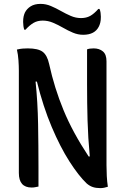

<svg xmlns="http://www.w3.org/2000/svg" viewBox="-20 -958 640 988"><path d="M178 2Q171 3 162.5 5Q154 7 143 7Q77 7 77 -68V-594Q77 -618 75 -647.5Q73 -677 67 -703Q84 -707 96.5 -708Q109 -709 123 -709Q176 -709 199.5 -691.5Q223 -674 233 -628Q260 -505 307 -391Q354 -277 436 -153H442Q433 -250 430.5 -338.5Q428 -427 428 -527V-704Q440 -709 462 -709Q491 -709 509.5 -693.5Q528 -678 528 -643V-108Q528 -80 529.5 -52Q531 -24 535 3Q525 6 516 8Q507 10 496 10Q474 10 457.5 4.5Q441 -1 426 -14Q385 -53 337.5 -127Q290 -201 246 -305Q202 -409 170 -538H163Q174 -433 176 -319.5Q178 -206 178 -100ZM397 -865Q424 -865 444 -876Q464 -887 486 -912H492Q496 -904 497.5 -892.5Q499 -881 499 -872Q499 -853 496 -841.5Q493 -830 489 -822Q468 -779 408 -779Q381 -779 355 -790Q329 -801 304 -815.5Q279 -830 253 -841Q227 -852 200 -852Q173 -852 153 -840.5Q133 -829 111 -805H105Q102 -813 100.5 -824Q99 -835 99 -845Q99 -862 101.5 -873Q104 -884 108 -893Q118 -913 138 -925.5Q158 -938 189 -938Q216 -938 242 -927Q268 -916 293.5 -901.5Q319 -887 344.5 -876Q370 -865 397 -865Z"/></svg>

Font: Recursive Mn Csl St Med
Style: Regular
Weight: 500
Monospace: yes
Version: Version 1.079;hotconv 1.0.112;makeotfexe 2.5.65598; ttfautoh